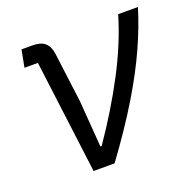

<svg xmlns="http://www.w3.org/2000/svg" viewBox="-98 -615 715 713"><g transform="rotate(-20 259.0 -258.0)"><path d="M238 0H155L98 -448H45L58 -516H101Q134 -516 150.5 -501.5Q167 -487 171 -456L196 -261L210 -77H215Q293 -190 351 -300.5Q409 -411 440 -516H518Q497 -446 461.5 -367Q426 -288 371 -197Q316 -106 238 0Z"/></g></svg>

Font: IBM Plex Sans
Style: Italic
Weight: 400
Italic angle: -11.31°
Designer: Mike Abbink, Paul van der Laan, Pieter van Rosmalen
Foundry: Bold Monday
Version: Version 3.201